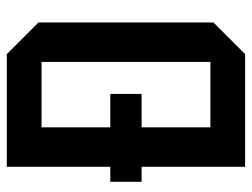

<svg xmlns="http://www.w3.org/2000/svg" viewBox="-108 -632 740 564"><g transform="rotate(-90 262.0 -350.0)"><path d="M10 -304V-396H268V-304ZM170 -102H362V-598H170ZM54 0V-700H385L478 -607V-93L385 0Z"/></g></svg>

Font: Tektur SemiCondensed Medium
Style: Regular
Weight: 500
Width: 4
Designer: Adam Jagosz
Foundry: Adam Jagosz
Version: Version 1.005;gftools[0.9.30]